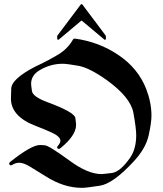

<svg xmlns="http://www.w3.org/2000/svg" viewBox="-20 -904 794 934"><path d="M495.1 -715.8Q495.1 -711.9 492.7 -710.9Q492.2 -710.4 490.7 -710.4Q488.8 -710.4 487.3 -711.9L379.9 -801.8Q378.4 -803.7 376.5 -803.7Q375 -803.7 373.5 -801.8L266.6 -711.9Q264.6 -710.4 262.7 -710.4Q261.7 -710.4 261.2 -710.9Q258.3 -711.9 258.3 -715.8V-728Q258.3 -730 259.3 -731L372.6 -881.8Q374.5 -883.8 377 -883.8Q378.9 -883.8 380.9 -881.8L494.1 -731Q495.1 -730 495.1 -728ZM29.8 -116.7Q133.3 -198.7 174.8 -198.7Q176.8 -198.7 197.8 -197.3Q218.3 -195.8 319.8 -121.6Q407.7 -57.1 474.1 -57.1Q479 -57.1 491.2 -58.6Q503.4 -60.1 523.9 -62.5Q564 -67.4 612.3 -135.7Q642.6 -179.2 642.6 -246.6Q642.6 -279.3 628.9 -355Q615.2 -431.2 497.6 -515.6Q414.1 -574.7 360.8 -584Q333.5 -588.9 314.7 -591.3Q295.9 -593.8 285.2 -593.8Q224.1 -593.8 171.4 -561.5Q131.3 -537.6 131.3 -495.6Q131.3 -492.7 132.3 -484.4Q133.3 -476.1 135.3 -461.9Q138.7 -433.6 210 -407.2Q342.8 -358.4 346.7 -329.6Q348.6 -314.9 349.4 -306.6Q350.1 -298.3 350.1 -296.4Q350.1 -245.6 275.9 -184.6Q271 -179.7 266.1 -179.7Q263.2 -179.7 260.5 -181.9Q257.8 -184.1 257.8 -187Q257.8 -189.9 261.7 -194.8Q273.9 -208.5 273.9 -220.2Q273.9 -231.9 255.9 -245.6Q238.3 -258.8 153.8 -291.5Q33.2 -337.4 33.2 -424.8Q33.2 -427.2 34.7 -473.1Q36.1 -519.5 148.9 -578.6Q184.6 -595.2 213.4 -610.6Q242.2 -626 265.6 -640.1Q311 -668.5 335.4 -712.4Q337.9 -716.3 342.8 -716.3H343.3H343.8Q461.4 -700.7 557.1 -635.7Q652.3 -571.3 691.4 -470.7Q716.8 -404.8 716.8 -341.3Q716.8 -307.1 703.1 -245.1Q689 -181.6 629.9 -118.2Q529.8 -9.8 464.8 -0.5Q399.9 9.8 378.4 9.8Q290.5 9.8 203.1 -45.9Q154.3 -76.7 124 -94.5Q93.8 -112.3 74.2 -112.3Q55.7 -112.3 39.1 -101.6Q36.6 -99.6 33.2 -99.6Q29.8 -99.6 27.1 -102.5Q24.4 -105.5 24.4 -107.9Q24.4 -112.3 29.8 -116.7Z"/></svg>

Font: UnifrakturMaguntia sl
Style: Regular
Weight: 400
Designer: j. 'mach' wust, based on a font by Peter Wiegel, original typeface by Carl Albert Fahrenwaldt 1901
Version: Version 2010-11-24